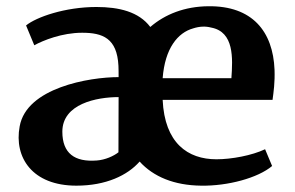

<svg xmlns="http://www.w3.org/2000/svg" viewBox="-20 -582 945 615"><path d="M43 -177.2C24.4 -77.6 83.5 12.7 224.6 12.7C319.8 12.7 388.7 -20.5 427.2 -64.5C471.7 -15.6 538.1 11.7 624 12.7C710 14.2 806.6 -12.2 851.6 -50.3L829.1 -104C787.1 -84 721.7 -71.8 673.3 -71.8C581.5 -71.8 507.3 -123.5 501 -262.2H853C856.4 -287.6 860.8 -317.9 859.4 -358.4C854.5 -481.9 787.6 -563.5 647.9 -562C572.3 -561.5 508.8 -536.6 461.4 -495.6C424.8 -544.4 361.3 -559.6 288.6 -559.6C188.5 -559.6 96.2 -527.3 63.5 -500.5L89.8 -437C118.2 -452.6 178.7 -477.1 243.2 -477.1C309.1 -477.1 355 -459.5 359.4 -371.1C359.9 -365.7 359.9 -341.3 359.9 -335C265.6 -335 64.9 -300.8 43 -177.2ZM501 -331.5C508.3 -427.2 549.3 -477.5 599.1 -491.2C619.1 -497.6 638.2 -498.5 656.2 -493.7C730.5 -480 725.6 -395 721.2 -331.5ZM179.7 -160.2C179.7 -249.5 289.6 -271 359.9 -271C359.9 -211.9 359.4 -153.3 359.4 -94.2C344.7 -82.5 317.4 -69.8 289.6 -67.9C219.2 -62.5 179.7 -90.8 179.7 -160.2Z"/></svg>

Font: Merriweather
Style: Bold
Weight: 700
Designer: Eben Sorkin ( eben@eyebytes.com )
Foundry: Sorkin Type Co.
Version: Version 1.003